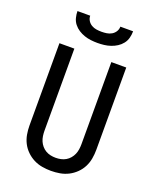

<svg xmlns="http://www.w3.org/2000/svg" viewBox="-172 -1054 944 1161"><g transform="rotate(20 300.0 -473.5)"><path d="M300 8Q271 8 242.5 3Q214 -2 188.5 -15Q163 -28 142 -48.5Q121 -69 108 -94.5Q95 -120 90 -148.5Q85 -177 85 -206V-735H181V-206Q181 -190 183.5 -173Q186 -156 192.5 -141Q199 -126 210 -113Q221 -100 235.5 -91.5Q250 -83 266.5 -79.5Q283 -76 300 -76Q317 -76 333.5 -79.5Q350 -83 364.5 -91.5Q379 -100 390 -113Q401 -126 407.5 -141Q414 -156 416.5 -173Q419 -190 419 -206V-735H515V-206Q515 -177 510 -148.5Q505 -120 492 -94.5Q479 -69 458 -48.5Q437 -28 411.5 -15Q386 -2 357.5 3Q329 8 300 8ZM300 -815Q279 -815 257.5 -817.5Q236 -820 215.5 -827Q195 -834 177 -845.5Q159 -857 145.5 -874Q132 -891 126.5 -912.5Q121 -934 121 -955H203Q203 -938 212 -923.5Q221 -909 235.5 -900.5Q250 -892 266.5 -889.5Q283 -887 300 -887Q317 -887 333.5 -889.5Q350 -892 364.5 -900.5Q379 -909 388 -923.5Q397 -938 397 -955H479Q479 -934 473.5 -912.5Q468 -891 454.5 -874Q441 -857 423 -845.5Q405 -834 384.5 -827Q364 -820 342.5 -817.5Q321 -815 300 -815Z"/></g></svg>

Font: Iosevka SS04 Medium Extended
Style: Regular
Weight: 500
Width: 7
Monospace: yes
Designer: Belleve Invis
Foundry: Belleve Invis
Version: Version 19.0.0; ttfautohint (v1.8.4)